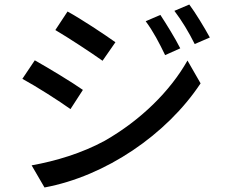

<svg xmlns="http://www.w3.org/2000/svg" viewBox="-20 -789 996 850"><path d="M690 -723 625 -695C659 -649 685 -599 711 -545L778 -575C756 -619 715 -685 690 -723ZM818 -769 752 -741C786 -696 815 -648 842 -594L909 -623C885 -667 845 -733 818 -769ZM279 -738 225 -656C283 -622 385 -555 434 -520L491 -602C445 -635 338 -706 279 -738ZM120 -57 177 41C447 -9 718 -193 868 -420L810 -521C733 -385 603 -257 444 -166C343 -111 227 -76 120 -57ZM134 -522 79 -440C140 -407 242 -342 292 -306L347 -391C302 -423 193 -489 134 -522Z"/></svg>

Font: Kinto Sans Med
Style: Regular
Weight: 500
Designer: Authors: Ryoko NISHIZUKA  (kana & ideographs); Paul D. Hunt (Latin, Greek & Cyrillic); Wenlong ZHANG  (bopomofo); Sandol
Foundry: Adobe Systems Incorporated, ookami Inc.
Version: Version 0.001